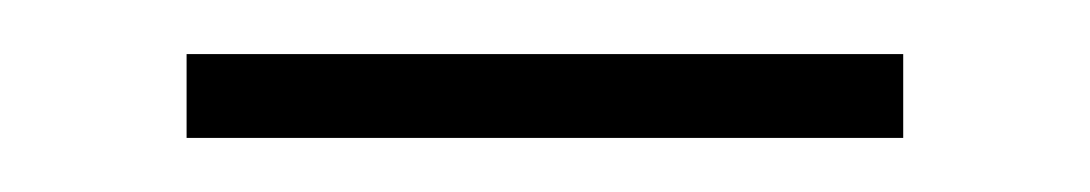

<svg xmlns="http://www.w3.org/2000/svg" viewBox="-20 -576 403 71"><path d="M49 -525V-556H314V-525Z"/></svg>

Font: Ysabeau Infant ExtraLight
Style: Regular
Weight: 250
Designer: Christian Thalmann (Catharsis Fonts)
Version: Version 2.001;gftools[0.9.30]; featfreeze: ss01,ss02,lnum